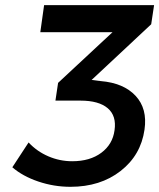

<svg xmlns="http://www.w3.org/2000/svg" viewBox="-20 -719 617 744"><path d="M27.8 -70.8 90.8 -167Q123 -132.3 167.2 -113.3Q211.4 -94.2 259.8 -94.2Q328.6 -94.2 372.6 -127Q416.5 -159.7 423.8 -213.9Q432.1 -270 397.5 -299.6Q362.8 -329.1 292 -329.1H194.8L205.1 -397.9L416 -594.2H136.2L150.9 -699.2H577.1L565.9 -625L335 -409.2L370.1 -404.8Q459 -397.5 505.4 -347.7Q551.8 -297.9 540 -216.8Q525.9 -117.7 447.3 -56.4Q368.7 4.9 252.9 4.9Q189 4.9 128.4 -15.6Q67.9 -36.1 27.8 -70.8Z"/></svg>

Font: Trueno
Style: Italic
Weight: 400
Designer: Julieta Ulanovsky
Foundry: Julieta Ulanovsky
Version: Version 3.001b | FøM Fix